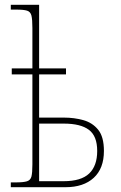

<svg xmlns="http://www.w3.org/2000/svg" viewBox="-20 -780 505 800"><path d="M25 0V-20H45Q77 -20 92 -24.5Q107 -29 111 -44.5Q115 -60 115 -95V-470H29V-495H115V-663Q115 -699 111 -715Q107 -731 93 -735.5Q79 -740 48 -740H25V-760H143V-495H255V-470H143V-290H247Q289 -290 327 -279.5Q365 -269 389 -239.5Q413 -210 413 -151Q413 -78 370.5 -39Q328 0 253 0ZM245 -25Q318 -25 351.5 -57Q385 -89 385 -151Q385 -213 350.5 -239Q316 -265 246 -265H143V-25Z"/></svg>

Font: Noto Serif Condensed Thin
Style: Regular
Weight: 100
Width: 3
Designer: Monotype Design Team
Foundry: Monotype Imaging Inc.
Version: Version 2.013; ttfautohint (v1.8.4.7-5d5b)